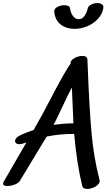

<svg xmlns="http://www.w3.org/2000/svg" viewBox="-111 -1217 731 1250"><path d="M367 -414 357 -647Q333 -604 289 -509Q251 -428 238 -404Q308 -414 367 -414ZM458 13Q429 13 425 -5Q389 -148 372 -345Q282 -346 193 -328Q99 -171 18 -39Q10 -25 -15.5 -15.5Q-41 -6 -63 -6Q-91 -6 -91 -21Q-91 -27 -87 -34Q-7 -174 61 -290L44 -284Q28 -278 15 -278Q2 -278 -5.5 -284Q-13 -290 -13 -299Q-13 -309 -3.5 -319.5Q6 -330 24 -338Q71 -359 108 -371Q162 -464 223 -582Q293 -717 341 -793Q344 -797 349 -801L348 -806Q348 -824 373.5 -838.5Q399 -853 425 -853Q457 -853 458 -829L461 -762Q470 -521 484.5 -356.5Q499 -192 537 -46Q541 -31 529 -17.5Q517 -4 496.5 4.5Q476 13 458 13ZM523 -1197Q541 -1197 552.5 -1189Q564 -1181 562 -1166Q556 -1126 527 -1094.5Q498 -1063 457 -1046Q416 -1029 374 -1029Q321 -1029 284 -1057.5Q247 -1086 242 -1142Q241 -1160 262 -1171.5Q283 -1183 308 -1183Q324 -1183 334 -1178Q344 -1173 345 -1162Q348 -1136 363.5 -1113.5Q379 -1091 404 -1092Q426 -1093 440.5 -1115.5Q455 -1138 460 -1162Q463 -1177 482.5 -1187Q502 -1197 523 -1197Z"/></svg>

Font: Sedgwick Ave
Style: Regular
Weight: 400
Designer: Kevin Burke, Pedro Vergani
Foundry: Google, Inc.
Version: Version 1.000